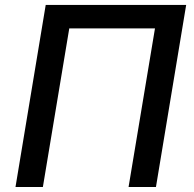

<svg xmlns="http://www.w3.org/2000/svg" viewBox="-20 -747 776 767"><path d="M723.7 -727.3H162.6L41.9 0H151.3L256.7 -633.5H599.1L493.6 0H603Z"/></svg>

Font: Margiela Sans Medium
Style: Italic
Weight: 500
Italic angle: -9.39999°
Designer: Stefan Endress, Andreas Faust
Version: Version 1.100;FEAKit 1.0